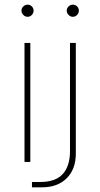

<svg xmlns="http://www.w3.org/2000/svg" viewBox="-20 -694 430 823"><path d="M85 0V-510H110V0ZM98 -622Q88 -622 80 -630Q72 -638 72 -648Q72 -659 80 -666.5Q88 -674 98 -674Q109 -674 116.5 -666.5Q124 -659 124 -648Q124 -638 116.5 -630Q109 -622 98 -622ZM117 109V86H153Q218 86 249 52Q280 18 280 -46V-510H305V-36Q305 31 266 70Q227 109 159 109ZM292 -622Q282 -622 274 -630Q266 -638 266 -648Q266 -659 274 -666.5Q282 -674 292 -674Q303 -674 310.5 -666.5Q318 -659 318 -648Q318 -638 310.5 -630Q303 -622 292 -622Z"/></svg>

Font: MuseoModerno Thin
Style: Regular
Weight: 100
Designer: Pablo Cosgaya, Héctor Gatti, Marcela Romero, and the Authors of The MuseoModerno Project.
Foundry: Omnibus-Type Team
Version: Version 1.003